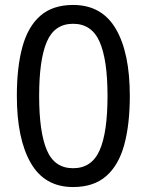

<svg xmlns="http://www.w3.org/2000/svg" viewBox="-20 -745 591 775"><path d="M275 10Q160 10 104 -87.5Q48 -185 48 -358Q48 -474 70.5 -556Q93 -638 143 -681.5Q193 -725 275 -725Q391 -725 447.5 -628.5Q504 -532 504 -358Q504 -243 481.5 -160.5Q459 -78 408.5 -34Q358 10 275 10ZM275 -66Q350 -66 382 -138Q414 -210 414 -358Q414 -504 382 -576.5Q350 -649 275 -649Q200 -649 169 -576.5Q138 -504 138 -358Q138 -212 169 -139Q200 -66 275 -66Z"/></svg>

Font: hexlkorean05
Style: Book
Weight: 400
Designer: Jelle Bosma - Monotype Design Team
Foundry: Monotype Imaging Inc.
Version: Version 2.003